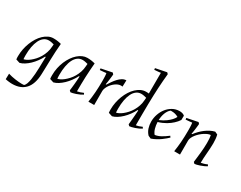

<svg xmlns="http://www.w3.org/2000/svg" viewBox="-109 -1369 2823 2245"><g transform="rotate(30 1302.5 -246.5)"><path d="M31.7 -6.8Q29.8 -18.1 29.5 -29.3Q29.3 -40.5 29.3 -51.8Q29.3 -98.1 38.6 -144.8Q47.9 -191.4 64.5 -234.1Q81.1 -276.9 104.5 -314.2Q127.9 -351.6 156.7 -378.9Q185.5 -406.2 218.3 -422.1Q251 -438 286.6 -438Q305.2 -438 319.8 -436.8Q334.5 -435.5 346.7 -433.6Q358.9 -431.6 369.6 -429.2Q380.4 -426.8 391.6 -423.8Q386.2 -366.7 383.5 -311.5Q380.9 -256.3 379.2 -203.6Q377.4 -150.9 376.5 -100.8Q375.5 -50.8 373.5 -3.9Q368.2 131.8 306.2 199Q244.1 266.1 131.3 266.1Q122.1 266.1 110.4 265.4Q98.6 264.6 86.4 263.2Q74.2 261.7 62 259.8Q49.8 257.8 39.6 255.4L41.5 180.2Q63.5 187 88.1 192.4Q112.8 197.8 137.7 201.4Q162.6 205.1 185.8 207Q209 209 227.5 209Q237.3 209 245.4 208.5Q253.4 208 259.8 207Q274.4 194.8 283.9 168Q293.5 141.1 299.1 105.5Q304.7 69.8 307.6 28.8Q310.5 -12.2 311.8 -53.7Q313 -95.2 313.5 -133.5Q314 -171.9 315.4 -202.1L307.6 -204.1Q288.1 -165.5 262 -129.9Q235.8 -94.2 206.1 -65.7Q176.3 -37.1 144.8 -17.3Q113.3 2.4 83.5 9.8ZM321.8 -377Q306.6 -381.3 287.6 -385.3Q268.6 -389.2 251.5 -389.2Q213.9 -389.2 185.5 -367.4Q157.2 -345.7 138.4 -307.4Q119.6 -269 110.1 -216.8Q100.6 -164.6 100.6 -104Q100.6 -91.3 101.1 -77.9Q101.6 -64.5 102.5 -50.8Q117.2 -52.7 138.4 -63.2Q159.7 -73.7 182.9 -92Q206.1 -110.4 229.5 -136Q252.9 -161.6 272 -193.8Q291 -226.1 304 -264.2Q316.9 -302.2 319.3 -345.2Z M753.9 -6.8Q755.9 -19 758.5 -42.2Q761.2 -65.4 763.9 -93.3Q766.6 -121.1 768.8 -149.9Q771 -178.7 772 -202.1L764.2 -204.1Q744.6 -165.5 718.5 -129.9Q692.4 -94.2 662.6 -65.7Q632.8 -37.1 601.3 -17.3Q569.8 2.4 540 9.8L488.3 -6.8Q486.3 -19 486.1 -31Q485.8 -43 485.8 -55.2Q485.8 -106.9 495.8 -155.5Q505.9 -204.1 523.9 -246.6Q542 -289.1 566.2 -324.2Q590.3 -359.4 619.1 -384.8Q647.9 -410.2 679.4 -424.1Q710.9 -438 743.2 -438Q758.8 -438 772.2 -437Q785.6 -436 797.9 -434.3Q810.1 -432.6 822.3 -429.9Q834.5 -427.2 848.1 -423.8Q843.8 -373.5 840.6 -325.7Q837.4 -277.8 835.4 -230.2Q833.5 -182.6 832.8 -135Q832 -87.4 832 -38.1Q865.7 -42.5 913.1 -64L921.9 -44.9Q906.7 -34.7 884.8 -24.7Q862.8 -14.6 840.6 -7.1Q818.4 0.5 799.3 5.1Q780.3 9.8 771 9.8ZM778.3 -377Q763.2 -381.3 744.1 -385.3Q725.1 -389.2 708 -389.2Q670.4 -389.2 642.1 -368.2Q613.8 -347.2 595 -309.8Q576.2 -272.5 566.7 -220.2Q557.1 -168 557.1 -106Q557.1 -92.3 557.6 -78.6Q558.1 -64.9 559.1 -50.8Q573.7 -52.7 595 -63.2Q616.2 -73.7 639.4 -92Q662.6 -110.4 686 -136Q709.5 -161.6 728.5 -193.8Q747.6 -226.1 760.5 -264.2Q773.4 -302.2 775.9 -345.2Z M1265.6 -352.1Q1257.3 -354 1247.1 -354Q1227.1 -354 1207.5 -346.2Q1188 -338.4 1170.2 -325.2Q1152.3 -312 1137 -295.2Q1121.6 -278.3 1110.4 -259.8Q1099.1 -241.2 1092.8 -222.9Q1086.4 -204.6 1086.4 -189V0H1008.3Q1019 -67.9 1024.2 -139.2Q1029.3 -210.4 1029.3 -285.2Q1029.3 -311.5 1028.8 -329.3Q1028.3 -347.2 1027.6 -359.6Q1026.9 -372.1 1025.6 -380.1Q1024.4 -388.2 1023.4 -395Q1009.3 -393.1 994.1 -391.6Q981.4 -390.1 966.3 -389.2Q951.2 -388.2 938.5 -387.2L936.5 -408.2L1084.5 -438L1100.6 -420.9Q1100.6 -417 1099.6 -406.2Q1098.6 -395.5 1096.9 -381.3Q1095.2 -367.2 1093.3 -351.3Q1091.3 -335.4 1089.1 -321Q1086.9 -306.6 1085 -295.2Q1083 -283.7 1081.5 -278.8L1089.4 -276.9Q1105.5 -301.8 1124.5 -329.8Q1143.6 -357.9 1166 -382.1Q1188.5 -406.2 1214.1 -422.1Q1239.7 -438 1268.6 -438Z M1651.4 -742.2Q1646.5 -693.8 1642.6 -645.3Q1638.7 -596.7 1636 -545.7Q1633.3 -494.6 1631.3 -439.2Q1629.4 -383.8 1628.4 -321.5Q1627.4 -259.3 1627 -189.2Q1626.5 -119.1 1626.5 -38.1Q1660.2 -42.5 1706.5 -64L1716.8 -44.9Q1701.7 -34.7 1679.7 -24.7Q1657.7 -14.6 1635.5 -7.1Q1613.3 0.5 1594 5.1Q1574.7 9.8 1565.4 9.8L1548.3 -6.8Q1552.2 -40.5 1554.9 -75.2Q1557.6 -109.9 1560.1 -138.2Q1562.5 -171.4 1564.5 -202.1L1556.6 -204.1Q1537.1 -165.5 1511 -129.9Q1484.9 -94.2 1455.1 -65.7Q1425.3 -37.1 1393.8 -17.3Q1362.3 2.4 1332.5 9.8L1280.8 -6.8Q1278.8 -18.1 1278.6 -30Q1278.3 -42 1278.3 -53.2Q1278.3 -100.1 1287.6 -146.7Q1296.9 -193.4 1313.5 -236.1Q1330.1 -278.8 1353.5 -315.7Q1377 -352.5 1405.8 -379.6Q1434.6 -406.7 1467.3 -422.4Q1500 -438 1535.6 -438Q1546.4 -438 1555.4 -437.5Q1564.5 -437 1572.8 -436L1573.7 -715.8Q1559.6 -713.9 1544.4 -712.4Q1531.7 -710.9 1516.6 -710Q1501.5 -709 1488.8 -708L1486.3 -729L1634.8 -758.8ZM1570.8 -377Q1555.7 -381.3 1536.6 -385.3Q1517.6 -389.2 1500.5 -389.2Q1462.9 -389.2 1434.6 -367.9Q1406.2 -346.7 1387.5 -308.6Q1368.7 -270.5 1359.1 -218.5Q1349.6 -166.5 1349.6 -105Q1349.6 -91.3 1350.1 -77.9Q1350.6 -64.5 1351.6 -50.8Q1366.2 -52.7 1387.5 -63.2Q1408.7 -73.7 1431.9 -92Q1455.1 -110.4 1478.5 -136Q1502 -161.6 1521 -193.8Q1540 -226.1 1553 -264.2Q1565.9 -302.2 1568.4 -345.2Z M2056.6 -357.9Q2035.6 -325.7 2002.9 -295.9Q1988.8 -283.2 1971.2 -269.5Q1953.6 -255.9 1931.6 -243.2Q1909.7 -230.5 1883.8 -219Q1857.9 -207.5 1827.6 -198.7Q1829.1 -156.2 1839.8 -116.9Q1850.6 -77.6 1873.5 -50.8Q1915 -57.1 1953.6 -78.6Q1992.2 -100.1 2036.6 -133.8L2049.3 -116.2Q2036.1 -104 2017.6 -87.6Q1999 -71.3 1974.6 -53.7Q1950.2 -36.1 1920.2 -19.5Q1890.1 -2.9 1854.5 9.8L1817.4 -6.8Q1786.6 -39.1 1773.4 -80.8Q1760.3 -122.6 1760.3 -167Q1760.3 -216.8 1776.9 -265.4Q1793.5 -314 1823.5 -352.3Q1853.5 -390.6 1895.5 -414.3Q1937.5 -438 1988.3 -438Q1996.1 -438 2005.1 -437.3Q2014.2 -436.5 2023.2 -434.1Q2032.2 -431.6 2041.3 -427.5Q2050.3 -423.3 2057.6 -416ZM1999.5 -366.2Q1977.5 -379.4 1954.8 -385Q1932.1 -390.6 1907.2 -390.6Q1903.8 -390.6 1900.6 -390.6Q1897.5 -390.6 1893.6 -390.1Q1877.9 -378.4 1866 -360.6Q1854 -342.8 1845.7 -321Q1837.4 -299.3 1832.8 -274.7Q1828.1 -250 1827.6 -224.6Q1880.4 -247.6 1913.8 -272.5Q1947.3 -297.4 1966.3 -318.4Q1988.8 -342.8 1999.5 -366.2Z M2596.2 -44.9Q2581.1 -34.7 2559.1 -24.7Q2537.1 -14.6 2514.9 -7.1Q2492.7 0.5 2473.6 5.1Q2454.6 9.8 2445.3 9.8L2428.2 -6.8Q2431.6 -38.6 2435.8 -72.5Q2439.9 -106.4 2443.4 -140.6Q2446.8 -174.8 2449 -208.7Q2451.2 -242.7 2451.2 -274.9Q2451.2 -302.7 2449.5 -328.6Q2447.8 -354.5 2442.9 -377.9Q2426.8 -377.9 2405.8 -369.4Q2384.8 -360.8 2362.8 -346.7Q2340.8 -332.5 2319.6 -313.5Q2298.3 -294.4 2282 -273.4Q2265.6 -252.4 2255.4 -230.7Q2245.1 -209 2245.1 -189V0H2167Q2177.7 -67.9 2182.9 -139.2Q2188 -210.4 2188 -285.2Q2188 -311.5 2187.5 -329.3Q2187 -347.2 2186.3 -359.6Q2185.5 -372.1 2184.3 -380.1Q2183.1 -388.2 2182.1 -395Q2168 -393.1 2152.8 -391.6Q2140.1 -390.1 2125 -389.2Q2109.9 -388.2 2097.2 -387.2L2095.2 -408.2L2243.2 -438L2259.3 -420.9Q2259.3 -417 2258.3 -406.2Q2257.3 -395.5 2255.6 -381.3Q2253.9 -367.2 2252 -351.3Q2250 -335.4 2247.8 -321Q2245.6 -306.6 2243.7 -295.2Q2241.7 -283.7 2240.2 -278.8L2248 -276.9Q2270 -305.7 2295.4 -331.8Q2320.8 -357.9 2348.9 -378.9Q2377 -399.9 2407 -415.3Q2437 -430.7 2468.3 -438L2504.9 -420.9Q2511.7 -394.5 2514.4 -366Q2517.1 -337.4 2517.1 -307.1Q2517.1 -273.4 2514.6 -238.5Q2512.2 -203.6 2509.5 -169.2Q2506.8 -134.8 2504.6 -101.6Q2502.4 -68.4 2502.9 -38.1Q2519.5 -40.5 2541 -46.9Q2562.5 -53.2 2585.9 -64Z"/></g></svg>

Font: Simonetta
Style: Italic
Weight: 400
Italic angle: -2°
Designer: Gayaneh Bagdasaryan
Foundry: BrownFox
Version: Version 1.001